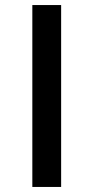

<svg xmlns="http://www.w3.org/2000/svg" viewBox="-20 -740 370 760"><path d="M108 0V-720H222V0Z"/></svg>

Font: Convergence
Style: Regular
Weight: 400
Designer: Nicolas Silva and John Vargas
Foundry: Nicolas Silva and Jonh Vargas
Version: Version 1.002